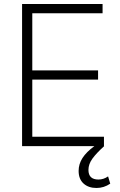

<svg xmlns="http://www.w3.org/2000/svg" viewBox="-20 -727 596 955"><path d="M89.8 -707H490.2V-661.1H140.6V-377H467.8V-331.1H140.6V-46.9H497.1V-0.5L498 0Q459.5 34.7 439.7 62Q419.9 89.4 419.9 118.2Q419.9 166 469.7 166Q495.1 166 517.6 150.4L528.3 186.5Q497.1 208 460 208Q419.9 208 395.5 185.8Q371.1 163.6 371.1 123Q371.1 88.9 390.4 58.8Q409.7 28.8 449.2 0H89.8Z"/></svg>

Font: Pretendard Std ExtraLight
Style: Regular
Weight: 200
Designer: Base glyphs from Inter by Rasmus Andersson; Hangeul glyphs from Noto Sans CJK(Source Han Sans) by Jang Soo-young and Kan
Foundry: Kil Hyung-jin
Version: Version 1.309